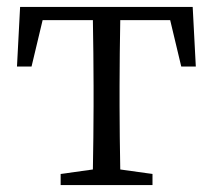

<svg xmlns="http://www.w3.org/2000/svg" viewBox="-20 -534 615 554"><path d="M471 -476 503 -342H545L536 -514H38L29 -342H71L103 -476H248C249 -421 250 -341 250 -286V-228C250 -176 249 -100 248 -45L155 -32V0H420V-32L327 -45C326 -100 325 -176 325 -228V-286C325 -341 326 -421 327 -476Z"/></svg>

Font: Source Han Serif AKR9
Style: Regular
Weight: 400
Designer: Ryoko NISHIZUKA 西塚涼子 (kana & ideographs); Frank Grießhammer (Latin, Greek & Cyrillic); Sandoll Communications 산돌커뮤니케이션, 
Foundry: Adobe Systems Incorporated
Version: Version 1.005;hotconv 1.0.107;makeotfexe 2.5.65593